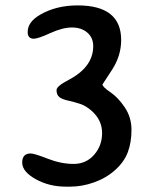

<svg xmlns="http://www.w3.org/2000/svg" viewBox="-20 -676 572 718"><path d="M270.5 -655.8Q433.1 -655.8 433.1 -526.4Q433.1 -466.8 398.2 -413.8Q363.3 -360.8 363.3 -360.4Q363.3 -351.1 392.3 -331.5Q421.4 -312 446.5 -274.7Q471.7 -237.3 471.7 -190.4Q471.7 -143.6 458 -106.9Q444.3 -70.3 410.4 -40Q376.5 -9.8 331.5 6.1Q286.6 22 242.2 22H226.6Q163.6 22 113.3 -6.1Q63 -34.2 63 -68.1Q63 -102.1 94.7 -102.1Q108.4 -102.1 158.4 -82.5Q208.5 -63 255.4 -63Q302.2 -63 332 -97.2Q361.8 -131.3 361.8 -178.5Q361.8 -225.6 324.7 -259.8Q302.2 -280.3 278.8 -287.8Q255.4 -295.4 233.9 -300Q212.4 -304.7 201.9 -313Q191.4 -321.3 191.4 -339.4Q191.4 -353.5 236.3 -377Q328.6 -425.3 328.6 -503.4Q328.6 -535.2 306.4 -554.2Q284.2 -573.2 249 -573.2Q213.9 -573.2 168 -552.2Q122.1 -531.2 106.4 -531.2Q83.5 -531.2 83.5 -556.2Q83.5 -593.8 129.4 -620.6Q189.5 -655.8 270.5 -655.8Z"/></svg>

Font: Averia Libre
Style: Regular
Weight: 400
Version: Version 1.002